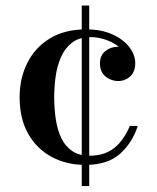

<svg xmlns="http://www.w3.org/2000/svg" viewBox="-20 -574 556 680"><path d="M282 10Q216 10 163.5 -18Q111 -46 80.2 -99.5Q49.5 -153 49.5 -230Q49.5 -297 76.8 -351.2Q104 -405.5 156.5 -437.8Q209 -470 285 -470Q338.5 -470 377.5 -452.5Q416.5 -435 437.8 -407.5Q459 -380 459 -350Q459 -320 441.2 -303.5Q423.5 -287 398 -287Q384 -287 369 -293.5Q354 -300 344 -313.5Q334 -327 334 -349Q334 -378 353.2 -393.2Q372.5 -408.5 398 -408.5Q422 -408.5 440 -393.8Q458 -379 458 -350H432Q432 -370.5 420.2 -387.5Q408.5 -404.5 389 -416.8Q369.5 -429 346.5 -435.8Q323.5 -442.5 301 -442.5Q260.5 -442.5 235 -422.8Q209.5 -403 195.8 -371.2Q182 -339.5 177 -302.5Q172 -265.5 172 -230Q172 -187 178 -149.2Q184 -111.5 198 -83.2Q212 -55 236.2 -38.8Q260.5 -22.5 297 -22.5Q335.5 -22.5 362.5 -36Q389.5 -49.5 408.2 -73.5Q427 -97.5 440 -128H468Q448.5 -68 404.8 -29Q361 10 282 10ZM269.5 85V-554.5H296V85Z"/></svg>

Font: Bodoni Moda SC 9pt Medium
Style: Regular
Weight: 500
Designer: Owen Earl
Foundry: indestructible type
Version: Version 2.005